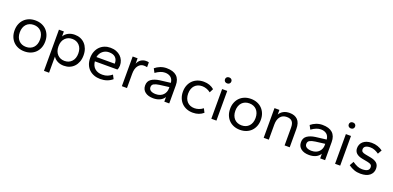

<svg xmlns="http://www.w3.org/2000/svg" viewBox="6 -1671 5850 2856"><g transform="rotate(20 2930.5 -243.5)"><path d="M295 10Q241 10 196.5 -7.5Q152 -25 120 -57Q88 -89 70 -134Q52 -179 52 -235Q52 -291 70 -336Q88 -381 120 -413Q152 -445 196.5 -462.5Q241 -480 295 -480Q349 -480 393.5 -462.5Q438 -445 470 -413Q502 -381 520 -336Q538 -291 538 -235Q538 -179 520 -134Q502 -89 470 -57Q438 -25 393.5 -7.5Q349 10 295 10ZM295 -61Q331 -61 360.5 -73Q390 -85 411 -107.5Q432 -130 443.5 -162Q455 -194 455 -235Q455 -275 443.5 -307.5Q432 -340 411 -362.5Q390 -385 360.5 -397Q331 -409 295 -409Q259 -409 229.5 -397Q200 -385 179 -362.5Q158 -340 146.5 -307.5Q135 -275 135 -235Q135 -194 146.5 -162Q158 -130 179 -107.5Q200 -85 229.5 -73Q259 -61 295 -61Z M919 10Q861 10 817 -13Q773 -36 750 -74V182H669V-470H747V-391Q769 -431 814 -455.5Q859 -480 919 -480Q968 -480 1009 -463Q1050 -446 1080 -414Q1110 -382 1127 -337Q1144 -292 1144 -235Q1144 -178 1127 -133Q1110 -88 1080 -56Q1050 -24 1009 -7Q968 10 919 10ZM904 -61Q973 -61 1017 -107.5Q1061 -154 1061 -235Q1061 -316 1017 -362.5Q973 -409 904 -409Q835 -409 791 -362.5Q747 -316 747 -235Q747 -154 791 -107.5Q835 -61 904 -61Z M1495 10Q1442 10 1397 -6.5Q1352 -23 1319 -54Q1286 -85 1267.5 -130.5Q1249 -176 1249 -235Q1249 -291 1267 -336.5Q1285 -382 1316.5 -414Q1348 -446 1390.5 -463Q1433 -480 1482 -480Q1534 -480 1575 -464.5Q1616 -449 1645 -421.5Q1674 -394 1689.5 -357Q1705 -320 1705 -277Q1705 -261 1700.5 -241.5Q1696 -222 1689 -210H1332Q1339 -138 1384 -99.5Q1429 -61 1502 -61Q1549 -61 1584.5 -75.5Q1620 -90 1653 -117L1685 -56Q1608 10 1495 10ZM1485 -409Q1430 -409 1387.5 -374.5Q1345 -340 1332 -278H1621Q1622 -281 1622 -288Q1622 -342 1588 -375.5Q1554 -409 1485 -409Z M1836 0V-470H1914V-384Q1932 -429 1967.5 -452.5Q2003 -476 2048 -476Q2062 -476 2073.5 -474.5Q2085 -473 2092 -470V-394Q2066 -400 2040 -400Q1987 -400 1952 -354.5Q1917 -309 1917 -227V0Z M2334 10Q2253 10 2205 -27Q2157 -64 2157 -130Q2157 -196 2205.5 -230Q2254 -264 2334 -275L2504 -296Q2498 -354 2462.5 -381.5Q2427 -409 2372 -409Q2304 -409 2224 -351L2191 -413Q2228 -444 2274.5 -462Q2321 -480 2372 -480Q2478 -480 2532 -431Q2586 -382 2586 -286V0H2508V-73Q2482 -31 2437 -10.5Q2392 10 2334 10ZM2349 -61Q2387 -61 2416.5 -73Q2446 -85 2465.5 -105.5Q2485 -126 2495 -152Q2505 -178 2505 -206V-229L2355 -210Q2299 -202 2269.5 -186Q2240 -170 2240 -132Q2240 -98 2269 -79.5Q2298 -61 2349 -61Z M2960 10Q2906 10 2861.5 -7.5Q2817 -25 2785 -57Q2753 -89 2735 -134Q2717 -179 2717 -235Q2717 -291 2735 -336Q2753 -381 2785 -413Q2817 -445 2861.5 -462.5Q2906 -480 2960 -480Q3011 -480 3052.5 -465Q3094 -450 3126 -422L3095 -361Q3063 -386 3028 -397.5Q2993 -409 2960 -409Q2924 -409 2894.5 -397Q2865 -385 2844 -362.5Q2823 -340 2811.5 -307.5Q2800 -275 2800 -235Q2800 -194 2811.5 -162Q2823 -130 2844 -107.5Q2865 -85 2894.5 -73Q2924 -61 2960 -61Q2993 -61 3028 -72.5Q3063 -84 3095 -109L3126 -48Q3094 -20 3052.5 -5Q3011 10 2960 10Z M3252 0V-470H3333V0ZM3292 -574Q3270 -574 3256 -587.5Q3242 -601 3242 -622Q3242 -643 3256 -656Q3270 -669 3292 -669Q3315 -669 3329 -656Q3343 -643 3343 -622Q3343 -601 3329 -587.5Q3315 -574 3292 -574Z M3707 10Q3653 10 3608.5 -7.5Q3564 -25 3532 -57Q3500 -89 3482 -134Q3464 -179 3464 -235Q3464 -291 3482 -336Q3500 -381 3532 -413Q3564 -445 3608.5 -462.5Q3653 -480 3707 -480Q3761 -480 3805.5 -462.5Q3850 -445 3882 -413Q3914 -381 3932 -336Q3950 -291 3950 -235Q3950 -179 3932 -134Q3914 -89 3882 -57Q3850 -25 3805.5 -7.5Q3761 10 3707 10ZM3707 -61Q3743 -61 3772.5 -73Q3802 -85 3823 -107.5Q3844 -130 3855.5 -162Q3867 -194 3867 -235Q3867 -275 3855.5 -307.5Q3844 -340 3823 -362.5Q3802 -385 3772.5 -397Q3743 -409 3707 -409Q3671 -409 3641.5 -397Q3612 -385 3591 -362.5Q3570 -340 3558.5 -307.5Q3547 -275 3547 -235Q3547 -194 3558.5 -162Q3570 -130 3591 -107.5Q3612 -85 3641.5 -73Q3671 -61 3707 -61Z M4412 0V-280Q4412 -348 4384.5 -378.5Q4357 -409 4300 -409Q4234 -409 4198 -363.5Q4162 -318 4162 -240V0H4081V-470H4159V-396Q4180 -435 4221 -457.5Q4262 -480 4320 -480Q4401 -480 4447 -434Q4493 -388 4493 -289V0Z M4801 10Q4720 10 4672 -27Q4624 -64 4624 -130Q4624 -196 4672.5 -230Q4721 -264 4801 -275L4971 -296Q4965 -354 4929.5 -381.5Q4894 -409 4839 -409Q4771 -409 4691 -351L4658 -413Q4695 -444 4741.5 -462Q4788 -480 4839 -480Q4945 -480 4999 -431Q5053 -382 5053 -286V0H4975V-73Q4949 -31 4904 -10.5Q4859 10 4801 10ZM4816 -61Q4854 -61 4883.5 -73Q4913 -85 4932.5 -105.5Q4952 -126 4962 -152Q4972 -178 4972 -206V-229L4822 -210Q4766 -202 4736.5 -186Q4707 -170 4707 -132Q4707 -98 4736 -79.5Q4765 -61 4816 -61Z M5211 0V-470H5292V0ZM5251 -574Q5229 -574 5215 -587.5Q5201 -601 5201 -622Q5201 -643 5215 -656Q5229 -669 5251 -669Q5274 -669 5288 -656Q5302 -643 5302 -622Q5302 -601 5288 -587.5Q5274 -574 5251 -574Z M5613 10Q5559 10 5513 -6.5Q5467 -23 5423 -55L5460 -121Q5503 -91 5539.5 -76Q5576 -61 5614 -61Q5726 -61 5726 -130Q5726 -158 5709.5 -171.5Q5693 -185 5651 -193L5566 -209Q5438 -233 5438 -332Q5438 -362 5449.5 -389Q5461 -416 5483.5 -436Q5506 -456 5540 -468Q5574 -480 5619 -480Q5670 -480 5714.5 -464.5Q5759 -449 5794 -423L5758 -359Q5728 -381 5694 -395Q5660 -409 5622 -409Q5575 -409 5548 -392.5Q5521 -376 5521 -341Q5521 -318 5537 -305Q5553 -292 5591 -285L5676 -269Q5740 -257 5774.5 -227Q5809 -197 5809 -138Q5809 -73 5759 -31.5Q5709 10 5613 10Z"/></g></svg>

Font: Gantari
Style: Regular
Weight: 400
Designer: Anugrah Pasau
Foundry: Lafontype
Version: Version 1.000; ttfautohint (v1.8.4)